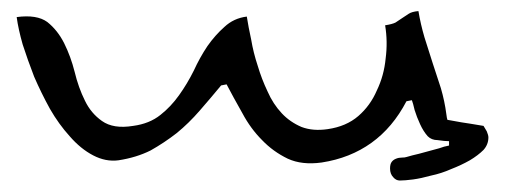

<svg xmlns="http://www.w3.org/2000/svg" viewBox="-20 -303 902 343"><path d="M843.8 -78.1Q836.9 -79.1 820.3 -82Q805.7 -84 785.2 -87.9L779.3 -88.9L778.3 -92.8L777.3 -99.6Q774.4 -122.1 767.6 -145.5L752.9 -190.4L738.3 -236.3Q731.4 -259.8 727.5 -283.2Q715.8 -282.2 710 -278.3L698.2 -270.5L686.5 -262.7Q680.7 -259.8 668 -257.8Q672.9 -228.5 668.9 -198.2Q666 -168 653.3 -141.6Q641.6 -114.3 620.1 -95.7Q598.6 -77.1 565.4 -72.3Q539.1 -68.4 518.6 -76.2Q498 -85 483.4 -100.6Q467.8 -117.2 458 -139.6Q447.3 -162.1 440.4 -185.5Q432.6 -209 428.7 -232.4Q423.8 -254.9 420.9 -273.4Q397.5 -270.5 380.9 -254.9Q364.3 -240.2 350.6 -220.7Q336.9 -200.2 326.2 -176.8Q314.5 -153.3 299.8 -132.8Q285.2 -112.3 266.6 -97.7Q247.1 -82 217.8 -78.1Q182.6 -72.3 162.1 -86.9Q142.6 -100.6 131.8 -123Q120.1 -146.5 113.3 -174.8Q106.4 -202.1 94.7 -225.6Q83 -249 64.5 -263.7Q45.9 -277.3 9.8 -272.5Q12.7 -251 20.5 -223.6Q29.3 -196.3 41 -166Q53.7 -136.7 69.3 -108.4Q85 -81.1 104.5 -59.6Q124 -37.1 146.5 -25.4Q168.9 -13.7 191.4 -16.6Q223.6 -21.5 249 -34.2Q273.4 -47.9 295.9 -65.4Q317.4 -83 336.9 -105.5Q356.4 -127.9 375 -150.4L384.8 -152.3Q396.5 -129.9 413.1 -100.6Q427.7 -73.2 448.2 -52.7Q467.8 -32.2 494.1 -19.5Q519.5 -7.8 554.7 -12.7Q605.5 -20.5 643.6 -47.9Q681.6 -75.2 706.1 -122.1L715.8 -124Q717.8 -119.1 720.7 -106.4Q724.6 -93.8 730.5 -81.1Q736.3 -68.4 744.1 -59.6Q751 -52.7 761.7 -52.7Q774.4 -50.8 782.2 -50.8V-43L773.4 -41Q765.6 -38.1 753.9 -35.2L728.5 -28.3Q715.8 -25.4 706.1 -22.5Q703.1 -21.5 698.2 -21.5Q692.4 -21.5 687.5 -19.5Q682.6 -17.6 679.7 -13.7Q676.8 -9.8 676.8 -2Q676.8 7.8 682.6 13.7Q687.5 19.5 694.3 19.5Q703.1 19.5 717.8 17.6Q732.4 15.6 750 10.7Q768.6 6.8 786.1 -1Q803.7 -7.8 819.3 -16.6Q834 -25.4 843.8 -35.2Q852.5 -44.9 852.5 -57.6Q852.5 -61.5 849.6 -68.4Q845.7 -75.2 843.8 -78.1Z"/></svg>

Font: Swanky and Moo Moo Cyrillic
Style: Regular
Weight: 400
Designer: Kimberly Geswein; Denis Ignatov
Foundry: Kimberly Geswein; Denis Ignatov
Version: Version 1.003 June 27, 2018